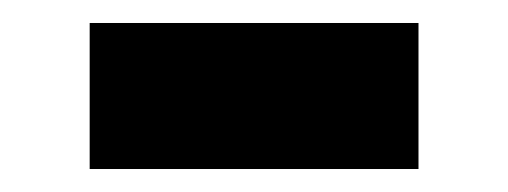

<svg xmlns="http://www.w3.org/2000/svg" viewBox="-20 -388 442 167"><path d="M58 -241V-368H344V-241Z"/></svg>

Font: IBMPlexSans-SemiBold
Style: Regular
Weight: 600
Designer: Mike Abbink, Paul van der Laan, Pieter van Rosmalen
Foundry: Bold Monday
Version: Version 3.1